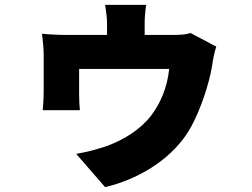

<svg xmlns="http://www.w3.org/2000/svg" viewBox="-20 -670 1040 791"><path d="M765 -534C749 -528 724 -526 688 -526H576V-569C576 -594 577 -611 582 -650H413C419 -611 421 -594 421 -569V-526H256C224 -526 183 -528 153 -531C156 -510 160 -467 160 -447V-291C160 -267 158 -239 156 -216H309C307 -234 306 -262 306 -282V-386H677C669 -306 638 -240 602 -193C558 -136 491 -96 432 -73C401 -60 336 -43 294 -36L413 101C557 67 698 -21 767 -147C805 -216 842 -324 854 -400C856 -416 863 -456 871 -478Z"/></svg>

Font: Noto Sans Korean Black
Style: Bold
Weight: 900
Designer: Ryoko NISHIZUKA (kana & ideographs); Paul D. Hunt (Latin, Greek & Cyrillic); Wenlong ZHANG (bopomofo); Sandoll Communica
Foundry: Adobe Systems Incorporated
Version: Version 1.000;PS 1;hotconv 1.0.78;makeotf.lib2.5.61930